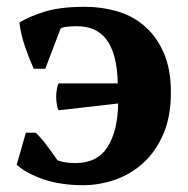

<svg xmlns="http://www.w3.org/2000/svg" viewBox="-20 -532 553 564"><path d="M224 12Q159 12 108.5 -5Q58 -22 29 -48L56 -142H85Q100 -128 118 -104Q136 -80 149 -61Q170 -53 202 -53Q266 -53 296 -100.5Q326 -148 327 -228L152 -208Q149 -214 147 -225Q145 -236 145 -247.5Q145 -259 147 -270Q149 -281 152 -287H326Q325 -333 316 -365.5Q307 -398 291.5 -417.5Q276 -437 254.5 -446Q233 -455 207 -455Q191 -455 177 -453.5Q163 -452 158 -448L113 -330H79Q66 -359 53.5 -395Q41 -431 37 -466Q65 -483 110.5 -497.5Q156 -512 230 -512Q278 -512 323.5 -499Q369 -486 404 -456Q439 -426 460.5 -378Q482 -330 482 -260Q482 -189 459.5 -137.5Q437 -86 400.5 -53Q364 -20 318 -4Q272 12 224 12Z"/></svg>

Font: PT Serif
Style: Bold
Weight: 700
Designer: A.Korolkova, O.Umpeleva, V.Yefimov
Foundry: ParaType Ltd
Version: Version 1.000W OFL; ttfautohint (v1.6)